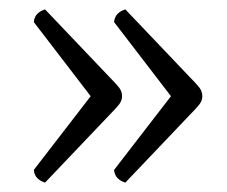

<svg xmlns="http://www.w3.org/2000/svg" viewBox="-20 -472 484 409"><path d="M76 -83 214 -228Q228 -242 234 -250Q240 -258 240 -267Q240 -277 234 -285Q228 -293 214 -307L76 -452Q66 -449 59.5 -442.5Q53 -436 52 -425L187 -249V-285L52 -110Q53 -99 59.5 -92.5Q66 -86 76 -83ZM247 -83 385 -228Q399 -242 405 -250Q411 -258 411 -267Q411 -277 405 -285Q399 -293 385 -307L247 -452Q237 -449 230.5 -442.5Q224 -436 223 -425L358 -249V-285L223 -110Q224 -99 230.5 -92.5Q237 -86 247 -83Z"/></svg>

Font: Petrona
Style: Regular
Weight: 400
Designer: Ringo R. Seeber
Foundry: Ringo R. Seeber
Version: Version 2.001; ttfautohint (v1.8.3)